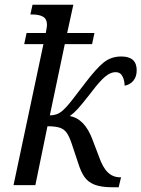

<svg xmlns="http://www.w3.org/2000/svg" viewBox="-20 -780 596 809"><path d="M309 -94 282 -175Q272 -205 261 -220.5Q250 -236 231.5 -242Q213 -248 180 -248L129 0H37L163 -594H82L92 -641H173Q178 -669 178 -674Q178 -700 161.5 -709.5Q145 -719 116 -719H108L117 -760H289L263 -641H378L368 -594H253L190 -294Q219 -294 238.5 -309.5Q258 -325 285 -360L338 -429Q385 -491 416.5 -516.5Q448 -542 491 -542Q556 -542 556 -484Q556 -457 542 -440Q528 -423 505 -419Q505 -441 496 -458.5Q487 -476 467 -476Q446 -476 423.5 -457.5Q401 -439 367 -394L352 -375Q324 -339 307.5 -321Q291 -303 274 -291Q337 -280 370 -191L397 -120Q413 -74 434.5 -53.5Q456 -33 486 -33H490L480 9H453Q407 9 379.5 -1.5Q352 -12 336.5 -33.5Q321 -55 309 -94Z"/></svg>

Font: Noto Serif Narrow
Style: Italic
Weight: 400
Width: 4
Italic angle: -12°
Designer: Monotype Design Team
Foundry: Monotype Imaging Inc.
Version: Version 1.001